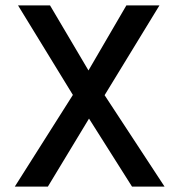

<svg xmlns="http://www.w3.org/2000/svg" viewBox="-20 -694 668 714"><path d="M158 0H35L251 -341L47 -674H166L309 -432L450 -674H573L369 -340L592 0H471L311 -253Z"/></svg>

Font: Hind Mysuru Medium
Style: Regular
Weight: 500
Designer: Manushi Parikh, Hitesh Malaviya
Foundry: Indian Type Foundry
Version: Version 0.703;PS 1.0;hotconv 1.0.86;makeotf.lib2.5.63406